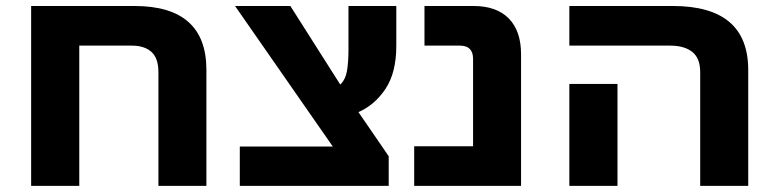

<svg xmlns="http://www.w3.org/2000/svg" viewBox="-20 -609 2547 629"><path d="M82 -589.4H420.4Q656.2 -589.4 656.2 -379.9V0H499V-372.1Q499 -418.5 476.1 -439Q453.1 -459.5 412.6 -459.5H239.7V0H82Z M1253.4 0H765.6V-128.9H1070.3L750 -589.4H931.2L1094.7 -332Q1111.8 -348.1 1116.7 -376.7Q1121.6 -405.3 1121.6 -447.3V-589.4H1278.3V-459Q1278.3 -371.6 1243.4 -318.6Q1208.5 -265.6 1154.3 -241.7L1253.4 -97.2Z M1687 0H1336.9V-129.9H1529.8V-416Q1529.8 -459.5 1486.8 -459.5H1370.6V-589.4H1530.8Q1606.9 -589.4 1647 -548.3Q1687 -507.3 1687 -431.6Z M2431.2 0H2273.9V-372.1Q2273.9 -418.5 2247.8 -439Q2221.7 -459.5 2176.3 -459.5H1845.2V-589.4H2184.1Q2431.2 -589.4 2431.2 -379.9ZM2002.9 0H1845.2V-334H2002.9Z"/></svg>

Font: Lunasima
Style: Bold
Weight: 700
Designer: The DocRepair Project, Monotype Design Team
Foundry: Google
Version: Version 2.009